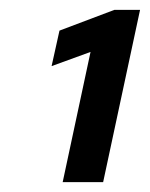

<svg xmlns="http://www.w3.org/2000/svg" viewBox="-20 -720 304 390"><path d="M107.3 -350 163.9 -614.5 84.8 -585.7 100.8 -657.8 212.5 -700H264.5L189.5 -350Z"/></svg>

Font: Red Hat Display
Style: Italic
Weight: 300
Italic angle: -12°
Designer: Pentagram, MCKL
Foundry: Pentagram, MCKL
Version: Version 1.023